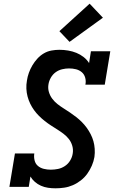

<svg xmlns="http://www.w3.org/2000/svg" viewBox="-20 -1013 640 1041"><path d="M281 8Q260 8 240 5Q220 2 202 -6Q184 -14 169.5 -26.5Q155 -39 145 -56L136 0H31L61 -181H166Q163 -162 167.5 -143.5Q172 -125 185.5 -113.5Q199 -102 217.5 -97.5Q236 -93 255 -93Q275 -93 294.5 -97Q314 -101 331.5 -112.5Q349 -124 360 -142Q371 -160 374 -179Q378 -201 372 -222Q366 -243 353.5 -259Q341 -275 324.5 -287.5Q308 -300 290.5 -311Q273 -322 256 -333Q239 -344 222.5 -357Q206 -370 191.5 -384.5Q177 -399 165 -415.5Q153 -432 144 -450.5Q135 -469 129.5 -489.5Q124 -510 123 -532Q122 -554 126 -576Q129 -597 136.5 -618Q144 -639 155.5 -658.5Q167 -678 182.5 -695Q198 -712 217.5 -723.5Q237 -735 259 -739Q281 -743 302 -743Q326 -743 349.5 -739Q373 -735 394 -726.5Q415 -718 433 -704Q451 -690 463 -671L473 -735H578L548 -554H443Q447 -573 442 -591.5Q437 -610 423.5 -621.5Q410 -633 392 -637.5Q374 -642 354 -642Q336 -642 317 -637.5Q298 -633 282 -621.5Q266 -610 256 -592.5Q246 -575 243 -557Q239 -535 245 -514.5Q251 -494 263.5 -477.5Q276 -461 292 -448.5Q308 -436 325.5 -425Q343 -414 360 -402.5Q377 -391 393 -378.5Q409 -366 423.5 -351.5Q438 -337 450 -320.5Q462 -304 471.5 -285.5Q481 -267 486.5 -247.5Q492 -228 493.5 -206Q495 -184 492 -162Q488 -138 478 -115Q468 -92 453.5 -71.5Q439 -51 418.5 -35Q398 -19 375 -9Q352 1 328 4.5Q304 8 281 8ZM357 -786 302 -844 466 -993 538 -917Z"/></svg>

Font: Iosevka Slab Extended
Style: Bold Italic
Weight: 700
Width: 7
Italic angle: -9°
Monospace: yes
Designer: Belleve Invis
Foundry: Belleve Invis
Version: Version 11.1.0; ttfautohint (v1.8.3)